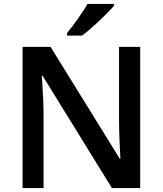

<svg xmlns="http://www.w3.org/2000/svg" viewBox="-20 -951 823 971"><path d="M689 -713.9V0H545.9L194.8 -568.8H190.9L193.4 -537.1Q200.2 -442.9 200.2 -371.1V0H94.2V-713.9H235.8L585.9 -147.9H588.9Q587.4 -168.5 585 -229.5Q582 -300.8 582 -339.8V-713.9ZM395 -771H318.8V-783.2Q346.7 -817.4 376 -859.4Q405.8 -901.4 422.9 -931.2H556.2V-920.9Q532.7 -893.6 480 -843.8Q428.2 -795.4 395 -771Z"/></svg>

Font: Open Sans
Style: SemiBold
Weight: 600
Foundry: Ascender Corporation
Version: Version 1.10